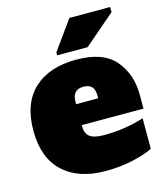

<svg xmlns="http://www.w3.org/2000/svg" viewBox="-118 -871 829 973"><g transform="rotate(-15 297.0 -384.5)"><path d="M14 -278Q14 -421 94 -495.5Q174 -570 316 -570Q457 -570 519.5 -496.5Q582 -423 582 -314V-242H258V-236Q258 -199 280 -181.5Q302 -164 353 -164Q414 -164 469 -173Q524 -182 565 -196V-36Q530 -17 462.5 -1.5Q395 14 316 14Q174 14 94 -60.5Q14 -135 14 -278ZM374 -352V-364Q374 -398 359.5 -413Q345 -428 316 -428Q287 -428 272.5 -412.5Q258 -397 258 -364V-352ZM229 -616V-631L338 -783H552V-756L389 -616Z"/></g></svg>

Font: Alfa Slab One
Style: Regular
Weight: 400
Designer: JM Sole
Foundry: JM Sole
Version: Version 2.000